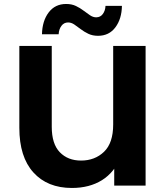

<svg xmlns="http://www.w3.org/2000/svg" viewBox="-20 -930 832 962"><path d="M340.2 11.8Q217.6 11.8 147.3 -66Q76.9 -143.8 76.9 -289.6V-700H239.3V-294.8Q239.3 -208.8 279.7 -167.2Q320.1 -125.5 386 -125.5Q455.3 -125.5 501.2 -169.5Q547.1 -213.5 547.1 -306.4V-700H709.5V0H552.3V-174.4L586.5 -146.1Q553.7 -66.2 490.8 -27.2Q428 11.8 340.2 11.8ZM471 -750.6Q443.6 -750.6 422.4 -760.8Q401.2 -771 384.3 -784Q367.4 -797.1 352.2 -807.3Q337 -817.5 321.2 -817.5Q300.4 -817.5 287.8 -800.5Q275.2 -783.6 273.8 -758.2H190.3Q191.7 -825.1 223.8 -867.6Q255.9 -910.1 311.4 -910.1Q339.4 -910.1 360.6 -899.9Q381.8 -889.7 398.7 -876.7Q415.6 -863.7 431 -853.5Q446.4 -843.2 461.8 -843.2Q483 -843.2 495.3 -860Q507.6 -876.7 508.6 -900.7H590.9Q589.9 -835.6 558.2 -793.1Q526.6 -750.6 471 -750.6Z"/></svg>

Font: Montserrat Alternates Thin
Style: Regular
Weight: 100
Designer: Julieta Ulanovsky
Foundry: Julieta Ulanovsky
Version: Version 9.000